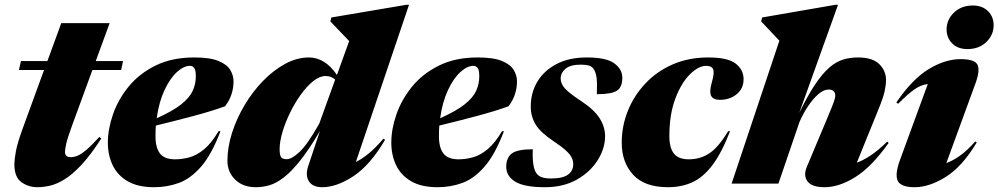

<svg xmlns="http://www.w3.org/2000/svg" viewBox="-20 -767 4170 802"><path d="M281 -242.5Q262 -190.5 256.8 -167.2Q251.5 -144 251.5 -132Q251.5 -110.5 276 -110.5Q289.5 -110.5 304.5 -116.8Q319.5 -123 341 -141.2Q362.5 -159.5 395 -195L403 -188.5Q359 -120 321 -79.2Q283 -38.5 250.2 -18.2Q217.5 2 189.2 8.5Q161 15 136.5 15Q99 15 69.5 -6Q40 -27 40 -81.5Q40 -99 46.2 -134Q52.5 -169 74.5 -229.5L164 -474.5H59L67.5 -512H178L236 -670.5H438L380 -512H494L486 -474.5H366Z M901 -219Q864 -121.5 820 -71Q776 -20.5 727 -2.8Q678 15 624 15Q556 15 513.2 -10Q470.5 -35 450.5 -77.2Q430.5 -119.5 430.5 -171Q430.5 -227.5 452 -289.5Q473.5 -351.5 517.5 -405.5Q561.5 -459.5 629.8 -493.2Q698 -527 791.5 -527Q857.5 -527 893 -512.2Q928.5 -497.5 942 -474.5Q955.5 -451.5 955.5 -427.5Q955.5 -369 920 -323Q865 -303 786.2 -282Q707.5 -261 631 -242.5Q629.5 -221 629.5 -198.5Q629.5 -149.5 648.5 -125.5Q667.5 -101.5 711 -101.5Q741 -101.5 771.2 -109.8Q801.5 -118 832.2 -143.2Q863 -168.5 893 -219ZM773.5 -492Q747.5 -492 718.8 -465.8Q690 -439.5 667 -390.2Q644 -341 634.5 -273Q701.5 -303 736.8 -331Q772 -359 785 -387.8Q798 -416.5 798 -448.5Q798 -473.5 791.5 -482.8Q785 -492 773.5 -492Z M1588.5 -183Q1526.5 -77.5 1456.5 -31.2Q1386.5 15 1325.5 15Q1286.5 15 1270.5 -9.5Q1254.5 -34 1267.5 -73.5L1316.5 -220Q1271.5 -143 1234.2 -96.5Q1197 -50 1165.5 -25.8Q1134 -1.5 1105.5 6.8Q1077 15 1049 15Q994.5 15 962.2 -16.8Q930 -48.5 930 -95.5Q930 -152 949.2 -212.2Q968.5 -272.5 1002 -328.5Q1035.5 -384.5 1079 -429.2Q1122.5 -474 1171.5 -500.5Q1220.5 -527 1270.5 -527Q1302 -527 1331.5 -509.8Q1361 -492.5 1387.5 -454L1438.5 -595.5L1360 -677.5L1364 -694L1677.5 -747H1688.5L1466.5 -90.5Q1490.5 -102 1518.8 -124.8Q1547 -147.5 1582 -188ZM1148 -144Q1148 -119.5 1154 -110.8Q1160 -102 1177.5 -102Q1199 -102 1232 -133.2Q1265 -164.5 1313.5 -250.5L1380 -434.5Q1364 -449.5 1340 -449.5Q1315 -449.5 1288.2 -428Q1261.5 -406.5 1236.5 -371.8Q1211.5 -337 1191.5 -296Q1171.5 -255 1159.8 -215Q1148 -175 1148 -144Z M2085 -219Q2048 -121.5 2004 -71Q1960 -20.5 1911 -2.8Q1862 15 1808 15Q1740 15 1697.2 -10Q1654.5 -35 1634.5 -77.2Q1614.5 -119.5 1614.5 -171Q1614.5 -227.5 1636 -289.5Q1657.5 -351.5 1701.5 -405.5Q1745.5 -459.5 1813.8 -493.2Q1882 -527 1975.5 -527Q2041.5 -527 2077 -512.2Q2112.5 -497.5 2126 -474.5Q2139.5 -451.5 2139.5 -427.5Q2139.5 -369 2104 -323Q2049 -303 1970.2 -282Q1891.5 -261 1815 -242.5Q1813.5 -221 1813.5 -198.5Q1813.5 -149.5 1832.5 -125.5Q1851.5 -101.5 1895 -101.5Q1925 -101.5 1955.2 -109.8Q1985.5 -118 2016.2 -143.2Q2047 -168.5 2077 -219ZM1957.5 -492Q1931.5 -492 1902.8 -465.8Q1874 -439.5 1851 -390.2Q1828 -341 1818.5 -273Q1885.5 -303 1920.8 -331Q1956 -359 1969 -387.8Q1982 -416.5 1982 -448.5Q1982 -473.5 1975.5 -482.8Q1969 -492 1957.5 -492Z M2205.5 -143.5Q2202.5 -69 2220.5 -43.5Q2229.5 -31 2244.5 -26.2Q2259.5 -21.5 2281.5 -21.5Q2330.5 -21.5 2352.5 -37.5Q2374.5 -53.5 2374.5 -81Q2374.5 -95 2368.2 -108.2Q2362 -121.5 2344.2 -138Q2326.5 -154.5 2291 -178Q2238 -213.5 2217.5 -246.8Q2197 -280 2197 -322.5Q2197 -379 2224.2 -425.2Q2251.5 -471.5 2304 -499.2Q2356.5 -527 2431 -527Q2513 -527 2546.2 -502.2Q2579.5 -477.5 2579.5 -442Q2579.5 -403 2557 -388.2Q2534.5 -373.5 2473 -373.5Q2475 -419.5 2472 -441.5Q2469 -463.5 2461.5 -476Q2454 -489 2440.5 -493Q2427 -497 2407 -497Q2363 -497 2342.5 -480Q2322 -463 2322 -439Q2322 -417.5 2339.5 -397.8Q2357 -378 2409.5 -343.5Q2462 -309 2484.8 -272.8Q2507.5 -236.5 2507.5 -198.5Q2507.5 -147.5 2477 -98.5Q2446.5 -49.5 2390.2 -17.2Q2334 15 2256 15Q2170 15 2132.2 -8.2Q2094.5 -31.5 2094.5 -70Q2094.5 -108 2117.8 -125.8Q2141 -143.5 2205.5 -143.5Z M2930.5 -492Q2897.5 -492 2861.5 -456.2Q2825.5 -420.5 2800.8 -354.8Q2776 -289 2776 -198.5Q2776 -149.5 2795 -125.5Q2814 -101.5 2857.5 -101.5Q2904.5 -101.5 2942.8 -126.5Q2981 -151.5 3021.5 -219H3029.5Q2994.5 -128.5 2956 -77.5Q2917.5 -26.5 2872.2 -5.8Q2827 15 2770.5 15Q2672.5 15 2624.8 -37Q2577 -89 2577 -171Q2577 -239.5 2602.2 -303Q2627.5 -366.5 2674.8 -417.2Q2722 -468 2788.8 -497.5Q2855.5 -527 2938 -527Q3020.5 -527 3053.2 -501.2Q3086 -475.5 3086 -436Q3086 -397 3057.2 -373.5Q3028.5 -350 2987 -350Q2959 -350 2950.5 -366.8Q2942 -383.5 2953.5 -423.5Q2965 -463.5 2958.8 -477.8Q2952.5 -492 2930.5 -492Z M3319.5 -257.5 3231.5 0H3036L3235.5 -597L3159.5 -677.5L3163.5 -694L3469.5 -747H3480.5L3318.5 -295.5Q3354.5 -369 3385 -414.5Q3415.5 -460 3443.8 -484.5Q3472 -509 3501.2 -518Q3530.5 -527 3563.5 -527Q3624.5 -527 3652.8 -499.2Q3681 -471.5 3681 -432.5Q3681 -412.5 3675.2 -385.8Q3669.5 -359 3647.5 -305.5L3559 -87.5Q3584.5 -96.5 3615.5 -116.8Q3646.5 -137 3686 -175.5L3692 -170Q3621 -70 3553 -27.5Q3485 15 3424 15Q3371.5 15 3353.2 -9.2Q3335 -33.5 3350 -69.5L3437.5 -278Q3457.5 -325.5 3463.2 -342.2Q3469 -359 3469 -367Q3469 -393 3441 -393Q3420.5 -393 3398 -373.5Q3375.5 -354 3355 -323Q3334.5 -292 3319.5 -257.5Z M3934 -644Q3934 -684.5 3964.5 -714.2Q3995 -744 4043.5 -744Q4083.5 -744 4107 -720.5Q4130.5 -697 4130.5 -661.5Q4130.5 -621 4100 -591.5Q4069.5 -562 4021 -562Q3981 -562 3957.5 -585.5Q3934 -609 3934 -644ZM3739 -98 3855.5 -416Q3827 -412.5 3800.5 -394.2Q3774 -376 3731.5 -333.5L3724 -339Q3791 -437 3859.5 -478.5Q3928 -520 3992.5 -520Q4051 -520 4062.8 -497Q4074.5 -474 4055.5 -421L3933 -86Q3959 -95 3988.8 -115.8Q4018.5 -136.5 4053.5 -176L4060 -172Q3999.5 -71 3930.5 -28Q3861.5 15 3800.5 15Q3743.5 15 3730.2 -11.2Q3717 -37.5 3739 -98Z"/></svg>

Font: Newsreader Display ExtraBold
Style: Italic
Weight: 800
Italic angle: -17°
Designer: Hugues Gentile
Foundry: Production Type
Version: Version 1.001